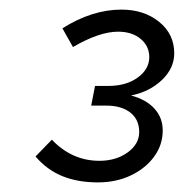

<svg xmlns="http://www.w3.org/2000/svg" viewBox="-20 -725 383 400"><path d="M184 -345Q142 -345 110 -358Q78 -371 54 -399L88 -434Q130 -390 187 -390Q222 -390 246 -407.5Q270 -425 270 -450Q270 -476 251.5 -490.5Q233 -505 201 -505H170L178 -546H206Q243 -546 267 -563.5Q291 -581 291 -606Q291 -629 273 -644Q255 -659 226 -659Q187 -659 132 -627L110 -666Q172 -705 233 -705Q280 -705 311.5 -679.5Q343 -654 343 -614Q343 -583 317.5 -558.5Q292 -534 253 -526Q284 -518 301.5 -499Q319 -480 319 -453Q319 -423 301 -398.5Q283 -374 252.5 -359.5Q222 -345 184 -345Z"/></svg>

Font: Red Hat Text VF
Style: Italic
Weight: 400
Italic angle: -12°
Designer: Pentagram, MCKL
Foundry: Pentagram, MCKL
Version: Version 1.023